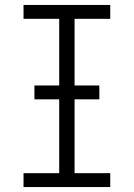

<svg xmlns="http://www.w3.org/2000/svg" viewBox="-20 -755 540 775"><path d="M75 0V-56H219V-679H75V-735H425V-679H281V-56H425V0ZM119 -354V-410H381V-354Z"/></svg>

Font: Iosevka SS01 Light
Style: Regular
Weight: 300
Monospace: yes
Designer: Belleve Invis
Foundry: Belleve Invis
Version: 2.3.3; ttfautohint (v1.8.3)